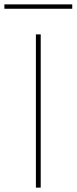

<svg xmlns="http://www.w3.org/2000/svg" viewBox="-69 -857 350 877"><path d="M-49 -837H261V-817H-49ZM95 -700H117V0H95Z"/></svg>

Font: Albert Sans Thin
Style: Regular
Weight: 250
Designer: Andreas Rasmussen
Foundry: a.Foundry
Version: Version 1.025